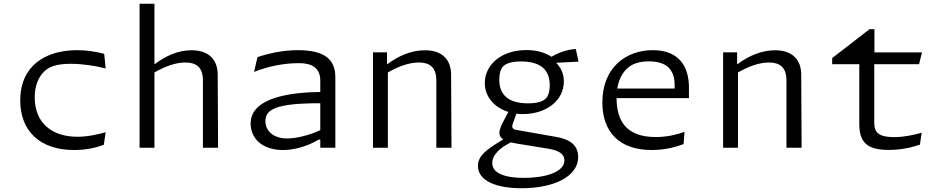

<svg xmlns="http://www.w3.org/2000/svg" viewBox="-20 -785 5000 1020"><path d="M390 -518.5C222 -518.5 87.5 -436 87.5 -251.5C87.5 -89.5 191.5 12 374 12C447 12 499.5 -4 531.5 -16L541.5 -82.5C496.5 -70 445 -58.5 391 -58.5C256.5 -58.5 164.5 -131 164.5 -268C164.5 -355 203 -398.5 229 -417C256 -436 294 -446 356 -446C417 -446 484 -436 541.5 -421.5L533.5 -499C490.5 -510.5 442 -518.5 390 -518.5Z M1138.5 0 1136.5 -389C1136 -469.5 1088 -518 997.5 -518C926.5 -518 861 -488.5 804 -445.5H800.5V-765H721.5V0H800.5V-400C857.5 -433 914.5 -453 965 -453C1020.5 -453 1058 -429.5 1058 -358V0Z M1761.5 0V-375C1761.5 -471 1702 -518.5 1562.5 -518.5C1484 -518.5 1406.5 -501.5 1348 -481.5L1329.5 -403C1410.5 -434.5 1490.5 -449.5 1569.5 -449.5C1633.5 -449.5 1681.5 -426.5 1681.5 -357V-296.5C1548.5 -294.5 1311.5 -275 1311.5 -129C1311.5 -53 1369 12 1484 12C1531 12 1601.5 -1 1673.5 -43.5H1681.5V0ZM1390 -141.5C1390 -172 1402.5 -200.5 1462.5 -217.5C1519 -234 1615 -237 1681.5 -236.5V-93.5C1617.5 -64 1550 -49.5 1506 -49.5C1431.5 -49.5 1390 -90 1390 -141.5Z M2378.5 0 2376.5 -389C2376 -469.5 2328 -518 2237.5 -518C2166.5 -518 2097 -488.5 2040 -445.5H2036V-507H1961.5V0H2040.5V-400C2097.5 -433 2154.5 -453 2205 -453C2260.5 -453 2298 -429.5 2298 -358V0Z M2758.5 -179C2880.5 -179 2975.5 -249.5 2975.5 -353C2975.5 -395 2958.5 -426 2936 -450L2935.5 -451.5L3053.5 -457.5L3039 -524.5C2989.5 -522.5 2939 -501 2909.5 -483.5C2872.5 -507.5 2829 -519 2777 -519C2640 -519 2555.5 -439 2555.5 -343.5C2555.5 -272.5 2604.5 -214 2680.5 -190.5L2674.5 -178.5C2662.5 -154.5 2633 -108 2633 -79.5C2633 -65 2639.5 -54 2653 -44.5L2608.5 -16.5C2547 23 2519 53.5 2519 96C2519 176.5 2617.5 215 2750.5 215C2923.5 215 3051.5 152.5 3051.5 49C3051.5 -25.5 2989.5 -48 2933 -58L2722.5 -95C2703 -98.5 2697.5 -108 2704 -127L2723.5 -181C2734.5 -179.5 2746.5 -179 2758.5 -179ZM2595 81C2595 34.5 2643 -4 2694 -28.5C2703 -26.5 2713 -24.5 2724 -22.5L2893 5C2949 14 2978.5 33.5 2978.5 66.5C2978.5 131 2873.5 160 2763 160C2656.5 160 2595 133 2595 81ZM2632.5 -361.5C2632.5 -403 2643.5 -425.5 2657.5 -436.5C2671.5 -448 2697 -458.5 2748.5 -458.5C2854 -458.5 2900.5 -412 2900.5 -333C2900.5 -291.5 2889.5 -269 2875.5 -258C2861.5 -246.5 2836.5 -236 2785 -236C2679.5 -236 2632.5 -282.5 2632.5 -361.5Z M3325 -432C3345 -447 3379.5 -459 3427.5 -459C3521 -459 3564 -415.5 3564 -333C3564 -326.5 3564 -320 3563.5 -314.5H3259C3270 -382 3302.5 -416 3325 -432ZM3180 -241C3180 -84 3270 12 3442 12C3516.5 12 3576 -6 3611.5 -19.5L3616.5 -84.5C3577.5 -70.5 3525 -57 3463.5 -57C3299 -57 3256 -152 3255.5 -263.5H3640V-320.5C3640 -426 3592 -518.5 3448 -518.5C3305 -518.5 3180 -425.5 3180 -241Z M4238.5 0 4236.5 -389C4236 -469.5 4188 -518 4097.5 -518C4026.5 -518 3957 -488.5 3900 -445.5H3896V-507H3821.5V0H3900.5V-400C3957.5 -433 4014.5 -453 4065 -453C4120.5 -453 4158 -429.5 4158 -358V0Z M4401 -444H4545V-127.5C4545 -30 4584.5 11.5 4701.5 11.5C4770.5 11.5 4825.5 -2.5 4867 -16.5L4876.5 -80C4842 -70 4784.5 -56.5 4731 -56.5C4647.5 -56.5 4624.5 -81.5 4624.5 -133V-444H4862.5L4878 -506.5H4625.5V-630H4599.5L4401 -476.5Z"/></svg>

Font: Monaspace Argon Light
Style: Regular
Weight: 300
Designer: Riley Cran & the Lettermatic Team
Foundry: Lettermatic
Version: Version 1.000 (Monaspace Argon)